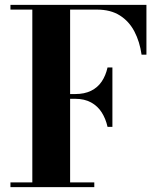

<svg xmlns="http://www.w3.org/2000/svg" viewBox="-20 -770 659 790"><path d="M422.5 -248Q415 -281.5 398.5 -307.5Q382 -333.5 354.8 -348.5Q327.5 -363.5 289 -363.5H224V-383H289Q327.5 -383 354.8 -396.5Q382 -410 398.5 -434.5Q415 -459 422.5 -492.5H442.5V-248ZM582.5 -750V-545H562.5Q555 -598.5 533 -640.5Q511 -682.5 473 -706.5Q435 -730.5 379 -730.5H268.5V-19.5H368V0H23V-19.5H113V-730.5H23V-750Z"/></svg>

Font: Bodoni Moda
Style: Bold
Weight: 700
Designer: Owen Earl
Foundry: indestructible type
Version: Version 2.005